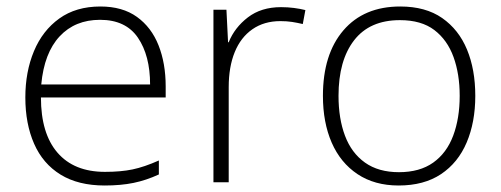

<svg xmlns="http://www.w3.org/2000/svg" viewBox="-20 -561 1541 591"><path d="M289 -541Q357 -541 401.5 -509Q446 -477 468 -421.5Q490 -366 490 -295V-261H106Q106 -150 157 -91Q208 -32 303 -32Q352 -32 388 -39.5Q424 -47 469 -67V-24Q430 -6 391 2Q352 10 302 10Q221 10 166.5 -23.5Q112 -57 85 -118.5Q58 -180 58 -261Q58 -340 84.5 -403.5Q111 -467 162.5 -504Q214 -541 289 -541ZM288 -500Q211 -500 163.5 -449Q116 -398 107 -301H442Q442 -390 404.5 -445Q367 -500 288 -500Z M845 -539Q866 -539 885 -536.5Q904 -534 920 -530L912 -487Q895 -491 879 -493.5Q863 -496 843 -496Q793 -496 757 -471Q721 -446 702.5 -400.5Q684 -355 684 -293V0H637V-531H677L682 -431H684Q702 -476 743 -507.5Q784 -539 845 -539Z M1443 -266Q1443 -185 1416.5 -122.5Q1390 -60 1337.5 -25Q1285 10 1207 10Q1133 10 1080.5 -25Q1028 -60 1001 -122Q974 -184 974 -266Q974 -394 1037 -467.5Q1100 -541 1212 -541Q1290 -541 1341 -505.5Q1392 -470 1417.5 -408.5Q1443 -347 1443 -266ZM1022 -266Q1022 -196 1042 -143Q1062 -90 1103.5 -60.5Q1145 -31 1208 -31Q1272 -31 1313.5 -60.5Q1355 -90 1375 -143.5Q1395 -197 1395 -266Q1395 -333 1376 -385.5Q1357 -438 1317 -468.5Q1277 -499 1211 -499Q1118 -499 1070 -437Q1022 -375 1022 -266Z"/></svg>

Font: Noto Sans Syriac Eastern ExtraLight
Style: Regular
Weight: 250
Designer: Patrick Giasson and the Monotype Design Team
Foundry: Monotype Imaging Inc.
Version: Version 3.001